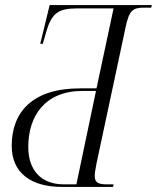

<svg xmlns="http://www.w3.org/2000/svg" viewBox="-20 -734 616 754"><path d="M223 0H424L426 -10H400C366 -10 352 -17 352 -43C352 -55 355 -71 359 -92L473 -626C487 -693 501 -704 546 -704H574L576 -714H175L138 -562H148L161 -607C182 -681 208 -701 282 -701H426L359 -387H295C106 -387 26 -293 26 -161C26 -55 102 0 223 0ZM231 -10C141 -10 91 -66 91 -157C91 -278 156 -377 305 -377H357L280 -10Z"/></svg>

Font: Noto Serif Display Condensed Light
Style: Italic
Weight: 300
Width: 3
Italic angle: -12°
Designer: Monotype Design Team
Foundry: Monotype Imaging Inc.
Version: Version 2.009